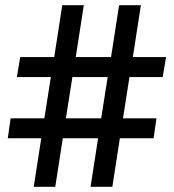

<svg xmlns="http://www.w3.org/2000/svg" viewBox="-20 -720 670 740"><path d="M358 -187H222L193 0H110L139 -187H10L21 -264H151L176 -423H45L58 -500H189L220 -700H303L272 -500H408L439 -700H523L492 -500H620L607 -423H479L454 -264H583L572 -187H442L413 0H329ZM370 -264 395 -423H259L234 -264Z"/></svg>

Font: Oak Sans SemiBold
Style: Regular
Weight: 600
Designer: Erik Kennedy, Walven
Foundry: Erik Kennedy, Walven
Version: Version 1.000